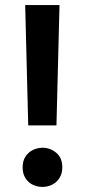

<svg xmlns="http://www.w3.org/2000/svg" viewBox="-20 -727 334 755"><path d="M91 -234 79 -707H214L202 -234ZM147 8Q127 8 109 -0.5Q91 -9 80 -26.5Q69 -44 69 -69Q69 -94 80 -111Q91 -128 109 -137Q127 -146 147 -146Q178 -146 201.5 -126Q225 -106 225 -69Q225 -44 213.5 -26.5Q202 -9 184.5 -0.5Q167 8 147 8Z"/></svg>

Font: Onest SemiBold
Style: Regular
Weight: 600
Designer: Dmitri Voloshin, Andrey Kudryavtsev
Foundry: Dmitri Voloshin, Andrey Kudryavtsev
Version: Version 1.000;gftools[0.9.33]